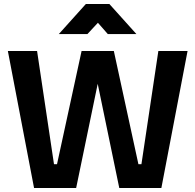

<svg xmlns="http://www.w3.org/2000/svg" viewBox="-20 -933 970 953"><path d="M911 -680 781 0H572L465 -517L358 0H149L19 -680H164L248 -118H263L385 -680H545L667 -118H682L766 -680ZM515 -764 466 -820 414 -764H272L406 -913H523L657 -764Z"/></svg>

Font: Cairo
Style: Bold
Weight: 700
Designer: Mohamed Gaber
Foundry: Kief Type Foundry
Version: Version 2.100